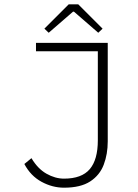

<svg xmlns="http://www.w3.org/2000/svg" viewBox="-20 -859 640 891"><path d="M277 12Q223 12 172.5 -15.5Q122 -43 93 -98L126 -125Q155 -76 195.5 -53Q236 -30 277 -30Q359 -30 396.5 -74Q434 -118 434 -208V-621H147V-660H480V-203Q480 -144 461.5 -95Q443 -46 398.5 -17Q354 12 277 12ZM206 -707 186 -726 299 -839H343L456 -726L436 -707L323 -805H319Z"/></svg>

Font: Source Code Pro ExtraLight Light
Style: Regular
Weight: 300
Monospace: yes
Version: Version 1.018;hotconv 1.0.116;makeotfexe 2.5.65601